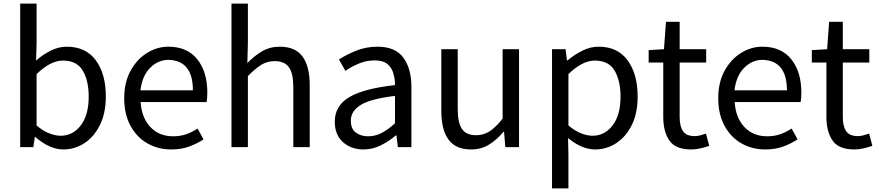

<svg xmlns="http://www.w3.org/2000/svg" viewBox="-20 -816 4873 1065"><path d="M331 13Q256 13 176 -56H173L165 0H92V-796H183V-578L180 -480Q217 -513 261 -535Q305 -557 350 -557Q456 -557 511.5 -481.5Q567 -406 567 -281Q567 -188 534 -122Q501 -56 447.5 -21.5Q394 13 331 13ZM316 -63Q384 -63 428 -120.5Q472 -178 472 -279Q472 -369 439 -424.5Q406 -480 329 -480Q260 -480 183 -405V-120Q219 -89 254 -76Q289 -63 316 -63Z M929 13Q857 13 798 -20.5Q739 -54 704 -118Q669 -182 669 -271Q669 -359 704 -423Q739 -487 795 -522Q851 -557 914 -557Q1018 -557 1074 -487.5Q1130 -418 1130 -302Q1130 -272 1126 -250H760Q766 -162 814.5 -111Q863 -60 940 -60Q980 -60 1013 -71.5Q1046 -83 1076 -103L1109 -43Q1073 -19 1029 -3Q985 13 929 13ZM759 -315H1050Q1050 -480 915 -484Q857 -484 813 -440Q769 -396 759 -315Z M1264 0V-796H1355V-578L1352 -466Q1389 -505 1433 -531Q1477 -557 1532 -557Q1618 -557 1658 -502.5Q1698 -448 1698 -344V0H1607V-332Q1607 -409 1582.5 -443Q1558 -477 1504 -477Q1462 -477 1428.5 -456Q1395 -435 1355 -394V0Z M1996 13Q1928 13 1882.5 -27.5Q1837 -68 1837 -141Q1837 -230 1918 -277.5Q1999 -325 2171 -344Q2171 -379 2161.5 -410.5Q2152 -442 2128 -461.5Q2104 -481 2059 -481Q2012 -481 1970.5 -463.5Q1929 -446 1896 -423L1860 -486Q1898 -511 1953.5 -534Q2009 -557 2074 -557Q2173 -557 2217.5 -496Q2262 -435 2262 -334V0H2187L2179 -65H2176Q2137 -32 2091.5 -9.5Q2046 13 1996 13ZM2022 -60Q2062 -60 2097 -78.5Q2132 -97 2171 -132V-284Q2036 -268 1981 -234Q1926 -200 1926 -147Q1926 -101 1954 -80.5Q1982 -60 2022 -60Z M2593 13Q2508 13 2468 -41.5Q2428 -96 2428 -199V-543H2519V-210Q2519 -134 2543 -100Q2567 -66 2621 -66Q2663 -66 2696.5 -88Q2730 -110 2768 -158V-543H2859V0H2783L2776 -85H2773Q2735 -40 2692 -13.5Q2649 13 2593 13Z M3042 229V-543H3117L3125 -481H3128Q3165 -512 3209.5 -534.5Q3254 -557 3301 -557Q3406 -557 3461.5 -481Q3517 -405 3517 -280Q3517 -187 3484 -121.5Q3451 -56 3397.5 -21.5Q3344 13 3281 13Q3208 13 3131 -50L3133 45V229ZM3266 -63Q3334 -63 3378 -120.5Q3422 -178 3422 -279Q3422 -369 3389 -424.5Q3356 -480 3279 -480Q3210 -480 3133 -405V-120Q3170 -89 3204.5 -76Q3239 -63 3266 -63Z M3814 13Q3727 13 3693 -36.5Q3659 -86 3659 -168V-469H3578V-538L3663 -543L3674 -695H3750V-543H3897V-469H3750V-166Q3750 -116 3768.5 -88.5Q3787 -61 3834 -61Q3848 -61 3865 -65.5Q3882 -70 3896 -75L3914 -7Q3891 1 3865 7Q3839 13 3814 13Z M4224 13Q4152 13 4093 -20.5Q4034 -54 3999 -118Q3964 -182 3964 -271Q3964 -359 3999 -423Q4034 -487 4090 -522Q4146 -557 4209 -557Q4313 -557 4369 -487.5Q4425 -418 4425 -302Q4425 -272 4421 -250H4055Q4061 -162 4109.5 -111Q4158 -60 4235 -60Q4275 -60 4308 -71.5Q4341 -83 4371 -103L4404 -43Q4368 -19 4324 -3Q4280 13 4224 13ZM4054 -315H4345Q4345 -480 4210 -484Q4152 -484 4108 -440Q4064 -396 4054 -315Z M4719 13Q4632 13 4598 -36.5Q4564 -86 4564 -168V-469H4483V-538L4568 -543L4579 -695H4655V-543H4802V-469H4655V-166Q4655 -116 4673.5 -88.5Q4692 -61 4739 -61Q4753 -61 4770 -65.5Q4787 -70 4801 -75L4819 -7Q4796 1 4770 7Q4744 13 4719 13Z"/></svg>

Font: Noto Sans CJK KR Regular (TTF)
Style: Regular
Weight: 400
Designer: Ryoko NISHIZUKA 西塚涼子 (kana & ideographs); Paul D. Hunt (Latin, Greek & Cyrillic); Wenlong ZHANG 张文龙 (bopomofo); Sandoll 
Foundry: Adobe Systems Incorporated
Version: Version 1.004;PS 1.004;hotconv 1.0.82;makeotf.lib2.5.63406